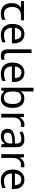

<svg xmlns="http://www.w3.org/2000/svg" viewBox="1841 -2641 810 4532"><g transform="rotate(90 2246.0 -375.0)"><path d="M301 10Q183 10 118 -57Q53 -124 53 -245Q53 -325 82 -380.5Q111 -436 165 -465H6V-537H458V-465H345Q251 -465 197.5 -411.5Q144 -358 144 -252Q144 -165 187 -114.5Q230 -64 310 -64Q347 -64 381 -73.5Q415 -83 447 -99V-21Q418 -5 383 2.5Q348 10 301 10Z M782 -546Q851 -546 900.5 -516Q950 -486 976.5 -431.5Q1003 -377 1003 -304V-251H636Q638 -160 682.5 -112.5Q727 -65 807 -65Q858 -65 897.5 -74.5Q937 -84 979 -102V-25Q938 -7 898 1.5Q858 10 803 10Q727 10 668.5 -21Q610 -52 577.5 -113.5Q545 -175 545 -264Q545 -352 574.5 -415Q604 -478 657.5 -512Q711 -546 782 -546ZM781 -474Q718 -474 681.5 -433.5Q645 -393 638 -321H911Q911 -367 897 -401Q883 -435 854.5 -454.5Q826 -474 781 -474Z M1297 10Q1253 10 1218.5 -4.5Q1184 -19 1164 -55.5Q1144 -92 1144 -157V-714H1233V-165Q1233 -117 1251.5 -93Q1270 -69 1310 -69Q1332 -69 1355.5 -72.5Q1379 -76 1392 -80V-6Q1378 1 1350.5 5.5Q1323 10 1297 10Z M1694 -546Q1763 -546 1812.5 -516Q1862 -486 1888.5 -431.5Q1915 -377 1915 -304V-251H1548Q1550 -160 1594.5 -112.5Q1639 -65 1719 -65Q1770 -65 1809.5 -74.5Q1849 -84 1891 -102V-25Q1850 -7 1810 1.5Q1770 10 1715 10Q1639 10 1580.5 -21Q1522 -52 1489.5 -113.5Q1457 -175 1457 -264Q1457 -352 1486.5 -415Q1516 -478 1569.5 -512Q1623 -546 1694 -546ZM1693 -474Q1630 -474 1593.5 -433.5Q1557 -393 1550 -321H1823Q1823 -367 1809 -401Q1795 -435 1766.5 -454.5Q1738 -474 1693 -474Z M2139 -575Q2139 -541 2137.5 -511.5Q2136 -482 2134 -465H2139Q2162 -499 2202 -522Q2242 -545 2305 -545Q2405 -545 2465.5 -475.5Q2526 -406 2526 -268Q2526 -176 2498.5 -114Q2471 -52 2421 -21Q2371 10 2305 10Q2242 10 2202 -13Q2162 -36 2139 -68H2132L2114 0H2051V-760H2139ZM2290 -472Q2233 -472 2200 -450.5Q2167 -429 2153 -384.5Q2139 -340 2139 -271V-267Q2139 -168 2171.5 -115.5Q2204 -63 2292 -63Q2364 -63 2399.5 -116Q2435 -169 2435 -269Q2435 -370 2399.5 -421Q2364 -472 2290 -472Z M2916 -546Q2931 -546 2948.5 -544.5Q2966 -543 2979 -540L2968 -459Q2955 -462 2939.5 -464Q2924 -466 2910 -466Q2879 -466 2851 -453Q2823 -440 2801 -416.5Q2779 -393 2766.5 -360Q2754 -327 2754 -286V0H2666V-536H2738L2748 -438H2752Q2769 -468 2793 -492.5Q2817 -517 2848 -531.5Q2879 -546 2916 -546Z M3262 -545Q3360 -545 3407 -502Q3454 -459 3454 -365V0H3390L3373 -76H3369Q3346 -47 3321.5 -27.5Q3297 -8 3265.5 1Q3234 10 3189 10Q3141 10 3102.5 -7Q3064 -24 3042 -59.5Q3020 -95 3020 -149Q3020 -229 3083 -272.5Q3146 -316 3277 -320L3368 -323V-355Q3368 -422 3339 -448Q3310 -474 3257 -474Q3215 -474 3177 -461.5Q3139 -449 3106 -433L3079 -499Q3114 -518 3162 -531.5Q3210 -545 3262 -545ZM3288 -259Q3188 -255 3149.5 -227Q3111 -199 3111 -148Q3111 -103 3138.5 -82Q3166 -61 3209 -61Q3277 -61 3322 -98.5Q3367 -136 3367 -214V-262Z M3870 -546Q3885 -546 3902.5 -544.5Q3920 -543 3933 -540L3922 -459Q3909 -462 3893.5 -464Q3878 -466 3864 -466Q3833 -466 3805 -453Q3777 -440 3755 -416.5Q3733 -393 3720.5 -360Q3708 -327 3708 -286V0H3620V-536H3692L3702 -438H3706Q3723 -468 3747 -492.5Q3771 -517 3802 -531.5Q3833 -546 3870 -546Z M4220 -546Q4289 -546 4338.5 -516Q4388 -486 4414.5 -431.5Q4441 -377 4441 -304V-251H4074Q4076 -160 4120.5 -112.5Q4165 -65 4245 -65Q4296 -65 4335.5 -74.5Q4375 -84 4417 -102V-25Q4376 -7 4336 1.5Q4296 10 4241 10Q4165 10 4106.5 -21Q4048 -52 4015.5 -113.5Q3983 -175 3983 -264Q3983 -352 4012.5 -415Q4042 -478 4095.5 -512Q4149 -546 4220 -546ZM4219 -474Q4156 -474 4119.5 -433.5Q4083 -393 4076 -321H4349Q4349 -367 4335 -401Q4321 -435 4292.5 -454.5Q4264 -474 4219 -474Z"/></g></svg>

Font: ltelugu85
Style: Book
Weight: 400
Designer: Jelle Bosma - Monotype Design Team
Foundry: Monotype Imaging Inc.
Version: Version 2.003